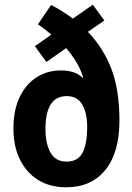

<svg xmlns="http://www.w3.org/2000/svg" viewBox="-20 -785 562 815"><path d="M197 -764Q244 -740 289 -706L374 -765L423 -698L353 -650Q419 -581 453 -492Q487 -403 487 -273Q487 -138 427.5 -64Q368 10 261 10Q192 10 142 -21Q92 -52 64.5 -108Q37 -164 37 -239Q37 -318 63.5 -373Q90 -428 135.5 -457Q181 -486 238 -486Q300 -486 330 -455L333 -457Q322 -492 304 -521.5Q286 -551 261 -581L177 -522L128 -589L198 -638Q184 -650 170.5 -660.5Q157 -671 141 -682ZM263 -377Q173 -377 173 -237Q173 -175 194.5 -137Q216 -99 263 -99Q310 -99 330 -136Q350 -173 350 -247Q350 -304 329.5 -340.5Q309 -377 263 -377Z"/></svg>

Font: Noto Sans Sinhala UI Condensed
Style: Bold
Weight: 700
Width: 3
Designer: Jelle Bosma - Monotype Design Team
Foundry: Monotype Imaging Inc.
Version: Version 2.006; ttfautohint (v1.8.4.7-5d5b)